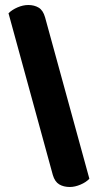

<svg xmlns="http://www.w3.org/2000/svg" viewBox="-20 -689 396 767"><path d="M337 25Q324 39 301.5 48.5Q279 58 259 58Q234 58 216.5 47.5Q199 37 191 10L14 -636Q28 -650 50 -659.5Q72 -669 93 -669Q117 -669 134.5 -658.5Q152 -648 160 -620Z"/></svg>

Font: Baloo Tammudu 2
Style: Bold
Weight: 700
Designer: Maithili Shingre, Omkar Shende and Ek Type
Foundry: Ek Type
Version: Version 1.640;hotconv 1.0.111;makeotfexe 2.5.65597; ttfautoh